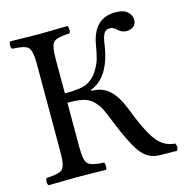

<svg xmlns="http://www.w3.org/2000/svg" viewBox="-99 -743 803 837"><g transform="rotate(-15 303.0 -324.5)"><path d="M190.9 -122.1Q190.9 -62 206.5 -47.6Q222.2 -33.2 277.8 -30.8Q281.7 -25.9 282 -13.9Q282.2 -2 277.8 2Q188 0 148.9 0Q108.9 0 19 2Q14.2 -2 14.2 -13.9Q14.2 -25.9 19 -30.8Q75.2 -32.7 90.6 -47.4Q106 -62 106 -122.1V-522.9Q106 -583 90.6 -597.4Q75.2 -611.8 19 -613.8Q14.2 -617.7 14.2 -629.9Q14.2 -642.1 19 -647Q113.3 -645 147.9 -645Q189.9 -645 277.8 -647Q281.7 -642.1 282 -630.1Q282.2 -618.2 277.8 -613.8Q221.7 -611.8 206.3 -597.4Q190.9 -583 190.9 -522.9V-366.2Q268.1 -366.2 293.9 -380.9Q321.8 -396 339.4 -423.6Q356.9 -451.2 363.5 -474.6Q370.1 -498 376 -533.2Q395 -651.4 495.1 -650.9Q531.2 -650.9 548.6 -635Q565.9 -619.1 565.9 -599.1Q565.9 -579.1 553 -569.1Q540 -559.1 522 -559.1Q500 -559.1 484.9 -574.2Q468.8 -590.3 453.1 -589.8Q433.1 -589.8 425 -573.5Q417 -557.1 413.1 -527.8Q392.1 -383.8 305.2 -352.1V-347.2Q354 -347.2 385.5 -318.6Q417 -290 439 -233.9Q482.9 -118.7 516.4 -75.9Q549.8 -33.2 599.1 -30.8Q607.9 -14.6 599.1 2L520 1Q466.8 0 433.8 -45.9Q400.9 -91.8 361.8 -190.9Q344.7 -233.9 334.5 -254.9Q324.2 -275.9 305.2 -294.4Q286.1 -313 260 -318.6Q233.9 -324.2 190.9 -324.2Z"/></g></svg>

Font: Linux Libertine
Style: Regular
Weight: 400
Designer: Philipp H. Poll
Foundry: Philipp H. Poll
Version: Version 5.3.0 ; ttfautohint (v0.9)